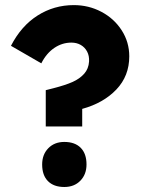

<svg xmlns="http://www.w3.org/2000/svg" viewBox="-20 -736 577 767"><path d="M193.6 -383.6Q241.8 -396 270.1 -408.7Q298.4 -421.4 316.2 -441.3Q334 -461.2 335.8 -490.6Q337 -513 328 -530Q319 -547 302.7 -556.4Q286.4 -565.8 265.2 -565.8Q228.4 -565.8 196.9 -544.5Q165.4 -523.2 145 -483L23.8 -553Q64.8 -632.6 130.3 -674.1Q195.8 -715.6 274.8 -715.6Q334.4 -715.6 385.2 -688.7Q436 -661.8 466.2 -614.8Q496.4 -567.8 496.4 -511Q496.4 -432.6 444.9 -378.5Q393.4 -324.4 308.4 -301V-230.8H162.8L162.8 -375.8Q180.8 -380.6 193.6 -383.6ZM237 -169Q279.2 -169 302.4 -145.6Q325.6 -122.2 325.6 -79Q325.6 -39.4 301.1 -14.2Q276.6 11 237 11Q194.8 11 171.6 -12.4Q148.4 -35.8 148.4 -79Q148.4 -118.6 172.9 -143.8Q197.4 -169 237 -169Z"/></svg>

Font: Easer Grotesk Variable
Style: Regular
Weight: 400
Designer: Boardeaser, Bonnie Shaver-Troup, Thomas Jockin
Foundry: Lexend
Version: Version 1.001;Glyphs 3.1.2 (3151)